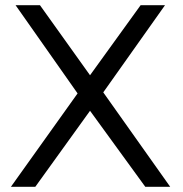

<svg xmlns="http://www.w3.org/2000/svg" viewBox="-20 -720 705 740"><path d="M22 0 279 -360 40 -700H134L327 -430L522 -700H616L378 -364L636 0H540L327 -293L116 0Z"/></svg>

Font: Trueno
Style: Lt
Weight: 300
Designer: Julieta Ulanovsky
Foundry: Julieta Ulanovsky
Version: Version 3.001b